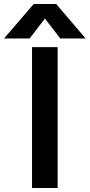

<svg xmlns="http://www.w3.org/2000/svg" viewBox="-96 -933 445 953"><path d="M71 -913H183L329 -742H203L127 -841L51 -742H-76ZM63 -699H190V0H63Z"/></svg>

Font: Prompt Medium
Style: Regular
Weight: 500
Designer: Katatrad Team
Foundry: CadsonDemak
Version: Version 1.001